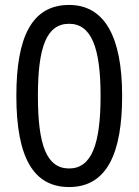

<svg xmlns="http://www.w3.org/2000/svg" viewBox="-20 -745 560 775"><path d="M473 -358C473 -595 403 -725 259 -725C108 -725 46 -595 46 -358C46 -106 117 10 259 10C412 10 473 -127 473 -358ZM133 -358C133 -553 167 -649 259 -649C349 -649 386 -552 386 -358C386 -161 349 -65 259 -65C167 -65 133 -162 133 -358Z"/></svg>

Font: Noto Sans Lao SemiCondensed
Style: Regular
Weight: 400
Width: 4
Designer: Monotype Design Team
Foundry: Monotype Imaging Inc.
Version: Version 2.004